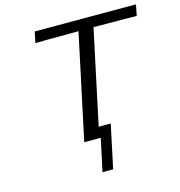

<svg xmlns="http://www.w3.org/2000/svg" viewBox="-126 -806 1042 1112"><g transform="rotate(-15 395.0 -249.5)"><path d="M168.9 -627.9 183.1 -693.8H790L776.9 -627.9H733.9L712.9 -628.9H634.8L518.1 -629.9L397.9 -64.9H470.2L415 194.8H351.1L393.1 0H293.9L428.2 -629.9L311 -628.9H232.9L210 -627.9Z"/></g></svg>

Font: CMU Sans Serif
Style: Oblique
Weight: 500
Italic angle: -12°
Version: Version 0.7.0